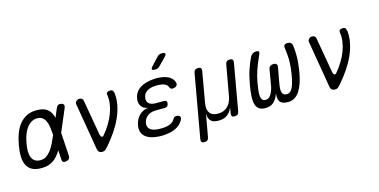

<svg xmlns="http://www.w3.org/2000/svg" viewBox="-88 -1259 3776 1913"><g transform="rotate(-15 1800.0 -302.5)"><path d="M485 -40Q486 -20 476.5 -8Q467 4 447 8Q426 13 415 5.5Q404 -2 403 -22L397 -119Q380 -89 360 -66Q330 -30 289 -10Q248 10 188 10Q131 10 94.5 -10Q58 -30 40.5 -66.5Q23 -103 21 -154.5Q19 -206 31 -270Q42 -334 62 -387Q82 -440 113.5 -478.5Q145 -517 188.5 -538.5Q232 -560 289 -560Q348 -560 382.5 -541.5Q417 -523 435 -489Q447 -467 454 -438L492 -528Q500 -548 513.5 -555.5Q527 -563 546 -558Q565 -554 570.5 -542Q576 -530 568 -510L470 -279ZM387 -280V-284Q384 -324 379 -360Q374 -396 362 -422.5Q350 -449 329.5 -465Q309 -481 275 -481Q243 -481 216 -465Q189 -449 168 -421Q147 -393 132.5 -354.5Q118 -316 110 -270Q101 -224 101.5 -187.5Q102 -151 112.5 -124.5Q123 -98 145 -83.5Q167 -69 202 -69Q236 -69 262.5 -86.5Q289 -104 310.5 -132.5Q332 -161 350 -198Q368 -235 385 -275Z M770 -33 689 -514Q687 -523 690 -531Q693 -539 699 -545.5Q705 -552 713.5 -556Q722 -560 732 -560Q748 -560 758.5 -552Q769 -544 771 -529L835 -162Q839 -143 849.5 -137Q860 -131 871 -144Q909 -189 939 -238Q969 -287 987.5 -336.5Q1006 -386 1012.5 -435Q1019 -484 1011 -529Q1010 -537 1013 -543Q1016 -549 1021.5 -553Q1027 -557 1035 -558.5Q1043 -560 1051 -560Q1072 -560 1079 -546Q1086 -532 1088 -514Q1093 -455 1080.5 -394.5Q1068 -334 1041 -273.5Q1014 -213 973.5 -152.5Q933 -92 882 -33Q866 -15 853.5 -2.5Q841 10 818 10Q796 10 784.5 -1Q773 -12 770 -33Z M1705 -469Q1709 -458 1707 -448.5Q1705 -439 1698 -432Q1691 -425 1680 -421.5Q1669 -418 1655 -418Q1650 -418 1646 -419Q1642 -420 1638.5 -423Q1635 -426 1631.5 -431Q1628 -436 1625 -443Q1619 -463 1596 -474.5Q1573 -486 1537 -488Q1525 -489 1513.5 -489Q1502 -489 1490 -488Q1441 -485 1408.5 -463.5Q1376 -442 1370 -403Q1362 -365 1385 -342.5Q1408 -320 1456 -320H1542Q1559 -320 1566 -311.5Q1573 -303 1570 -285Q1567 -268 1557 -259.5Q1547 -251 1529 -251H1442Q1389 -251 1354 -225.5Q1319 -200 1311 -155Q1304 -113 1331 -90Q1358 -67 1411 -64Q1424 -63 1438.5 -63Q1453 -63 1467 -64Q1509 -66 1539 -79.5Q1569 -93 1584 -118Q1588 -125 1592 -130Q1596 -135 1600 -138Q1604 -141 1609 -142.5Q1614 -144 1620 -144Q1634 -144 1643.5 -140Q1653 -136 1657.5 -129.5Q1662 -123 1661 -113.5Q1660 -104 1654 -92Q1629 -46 1577.5 -21Q1526 4 1454 8Q1441 9 1426.5 9Q1412 9 1398 8Q1353 5 1318.5 -6.5Q1284 -18 1261.5 -38.5Q1239 -59 1230.5 -88.5Q1222 -118 1229 -154Q1240 -214 1278.5 -252.5Q1317 -291 1374 -296Q1327 -300 1304 -333Q1281 -366 1289 -413Q1295 -448 1312.5 -474Q1330 -500 1358 -517.5Q1386 -535 1422.5 -545Q1459 -555 1503 -558Q1514 -559 1526 -559Q1538 -559 1549 -558Q1613 -554 1653.5 -531.5Q1694 -509 1705 -469ZM1588 -667Q1577 -655 1565 -650Q1553 -645 1539 -645Q1510 -645 1506.5 -655.5Q1503 -666 1525 -689L1592 -761Q1602 -773 1614.5 -779Q1627 -785 1642 -785Q1673 -785 1677 -773.5Q1681 -762 1658 -738Z M1825 180Q1805 180 1797 170.5Q1789 161 1793 140L1908 -510Q1911 -531 1922.5 -540.5Q1934 -550 1954.5 -550Q1975 -550 1982.5 -540.5Q1990 -531 1987 -510L1932 -197Q1920 -131 1945 -95Q1970 -59 2029.5 -59Q2089 -59 2128 -95Q2167 -131 2179 -197L2235 -510Q2238 -531 2249.5 -540.5Q2261 -550 2281 -550Q2301 -550 2309 -540.5Q2317 -531 2314 -510L2229 -29Q2226 -9 2214 0.5Q2202 10 2182.5 10Q2163 10 2155.5 0.5Q2148 -9 2151 -29L2160 -78Q2162 -88 2161 -88Q2161 -88 2161 -88Q2160 -88 2157 -79Q2139 -37 2104.5 -13.5Q2070 10 2016.5 10Q1963 10 1939.5 -13.5Q1916 -37 1914 -79L1913 -88L1911 -78L1872 140Q1869 161 1857.5 170.5Q1846 180 1825 180Z M2878 -560Q2900 -560 2912.5 -550Q2925 -540 2928 -520Q2935 -472 2934.5 -406Q2934 -340 2920 -254Q2910 -194 2894 -145.5Q2878 -97 2856 -62.5Q2834 -28 2804 -9Q2774 10 2733 10Q2678 10 2655 -15Q2632 -40 2638 -103Q2616 -43 2583.5 -16.5Q2551 10 2499 10Q2458 10 2434.5 -8Q2411 -26 2402 -59.5Q2393 -93 2396 -142Q2399 -191 2410 -254Q2425 -341 2447.5 -407Q2470 -473 2494 -521Q2504 -540 2520 -550Q2536 -560 2557 -560Q2578 -560 2583 -550.5Q2588 -541 2578 -521Q2560 -482 2546 -447.5Q2532 -413 2521 -381Q2510 -349 2502 -317.5Q2494 -286 2488 -251Q2481 -208 2477 -174.5Q2473 -141 2476.5 -117.5Q2480 -94 2491 -81.5Q2502 -69 2523 -69Q2547 -69 2563 -84Q2579 -99 2590.5 -123.5Q2602 -148 2609 -179.5Q2616 -211 2621 -246L2639 -352Q2642 -373 2655.5 -383.5Q2669 -394 2690 -394Q2711 -394 2720.5 -383.5Q2730 -373 2726 -352L2706 -243Q2698 -203 2693.5 -170.5Q2689 -138 2691.5 -116Q2694 -94 2705.5 -81.5Q2717 -69 2741 -69Q2762 -69 2777.5 -81.5Q2793 -94 2804 -117.5Q2815 -141 2823.5 -174.5Q2832 -208 2839 -251Q2845 -286 2848 -317Q2851 -348 2851.5 -380Q2852 -412 2849 -446Q2846 -480 2841 -519Q2838 -540 2847.5 -550Q2857 -560 2878 -560Z M3170 -33 3089 -514Q3087 -523 3090 -531Q3093 -539 3099 -545.5Q3105 -552 3113.5 -556Q3122 -560 3132 -560Q3148 -560 3158.5 -552Q3169 -544 3171 -529L3235 -162Q3239 -143 3249.5 -137Q3260 -131 3271 -144Q3309 -189 3339 -238Q3369 -287 3387.5 -336.5Q3406 -386 3412.5 -435Q3419 -484 3411 -529Q3410 -537 3413 -543Q3416 -549 3421.5 -553Q3427 -557 3435 -558.5Q3443 -560 3451 -560Q3472 -560 3479 -546Q3486 -532 3488 -514Q3493 -455 3480.5 -394.5Q3468 -334 3441 -273.5Q3414 -213 3373.5 -152.5Q3333 -92 3282 -33Q3266 -15 3253.5 -2.5Q3241 10 3218 10Q3196 10 3184.5 -1Q3173 -12 3170 -33Z"/></g></svg>

Font: Maple Mono Light
Style: Italic
Weight: 300
Italic angle: -10°
Monospace: yes
Designer: subframe7536
Version: Version 7.000